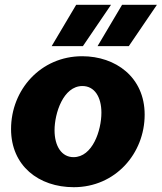

<svg xmlns="http://www.w3.org/2000/svg" viewBox="-20 -766 673 799"><path d="M287 13C460 13 582 -127 582 -289C582 -445 461 -532 322 -532C149 -532 26 -392 26 -229C26 -76 141 13 287 13ZM286 -112C237 -112 207 -157 207 -224C207 -294 243 -408 323 -408C373 -408 402 -363 402 -297C402 -223 365 -112 286 -112ZM195 -574H325L442 -746H297ZM386 -574H516L633 -746H488Z"/></svg>

Font: Fixel Text 20240404 ExtraBold
Style: Italic
Weight: 800
Width: 4
Italic angle: -10°
Designer: AlfaBravo + MacPaw
Foundry: Kyrylo Tkachov, Marchela Mozhyna, Serhii Makarenko, Maria Weinstein, Zakhar Kryvoshyya
Version: Version 1.211;Glyphs 3.2 (3225)